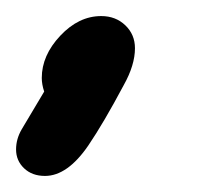

<svg xmlns="http://www.w3.org/2000/svg" viewBox="-52 -135 265 239"><path d="M4 84Q-12 84 -22 74.5Q-32 65 -32 51Q-32 38 -25 26L3 -21Q0 -30 0 -38Q0 -66 23 -90.5Q46 -115 74 -115Q92 -115 104 -103.5Q116 -92 116 -75Q116 -54 102 -29Q77 18 58 46Q32 84 4 84Z"/></svg>

Font: Comic Neue
Style: Bold Italic
Weight: 700
Italic angle: -12°
Designer: Craig Rozynski
Foundry: Craig Rozynski
Version: Version 2.003